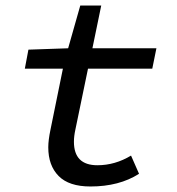

<svg xmlns="http://www.w3.org/2000/svg" viewBox="-20 -664 640 696"><path d="M308 12Q230 12 192.5 -26Q155 -64 155 -130Q155 -156 163 -194L208 -415H70L83 -484L227 -489L271 -644H347L315 -489H547L532 -415H299L253 -193Q248 -170 248 -150Q248 -65 333 -65Q397 -65 455 -100L484 -34Q412 12 308 12Z"/></svg>

Font: TypoPRO Source Code Pro
Style: Italic
Weight: 500
Italic angle: -11°
Monospace: yes
Designer: Paul D. Hunt, Teo Tuominen
Foundry: Adobe Systems Incorporated
Version: Version 1.030;PS 1.0;hotconv 1.0.84;makeotf.lib2.5.63406